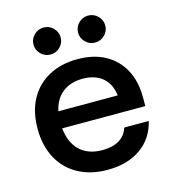

<svg xmlns="http://www.w3.org/2000/svg" viewBox="-105 -774 777 870"><g transform="rotate(-15 283.5 -339.0)"><path d="M294.2 10Q215 10 156.2 -22.1Q97.5 -54.2 65.8 -113.3Q34.2 -172.5 34.2 -251.7Q34.2 -330.8 65.4 -388.8Q96.7 -446.7 154.2 -478.3Q211.7 -510 290 -510Q365 -510 419.2 -480.4Q473.3 -450.8 502.9 -396.2Q532.5 -341.7 532.5 -266.7V-225H142.5Q149.2 -156.7 188.3 -119.6Q227.5 -82.5 293.3 -82.5Q341.7 -82.5 372.5 -100.8Q403.3 -119.2 415 -155.8H530Q511.7 -77.5 449.6 -33.8Q387.5 10 294.2 10ZM145.8 -304.2H424.2Q417.5 -359.2 382.5 -388.8Q347.5 -418.3 290 -418.3Q232.5 -418.3 195 -388.8Q157.5 -359.2 145.8 -304.2ZM387.5 -561.7Q361.7 -561.7 342.9 -580.4Q324.2 -599.2 324.2 -625Q324.2 -650.8 342.9 -669.6Q361.7 -688.3 387.5 -688.3Q414.2 -688.3 432.9 -669.6Q451.7 -650.8 451.7 -625Q451.7 -599.2 432.9 -580.4Q414.2 -561.7 387.5 -561.7ZM179.2 -561.7Q152.5 -561.7 133.8 -580.4Q115 -599.2 115 -625Q115 -650.8 133.8 -669.6Q152.5 -688.3 179.2 -688.3Q205 -688.3 223.8 -669.6Q242.5 -650.8 242.5 -625Q242.5 -599.2 223.8 -580.4Q205 -561.7 179.2 -561.7Z"/></g></svg>

Font: Funnel Display Light Medium
Style: Regular
Weight: 500
Version: Version 1.000